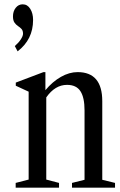

<svg xmlns="http://www.w3.org/2000/svg" viewBox="-20 -868 554 888"><path d="M52.5 0V-22L112.5 -37.5V-444L53 -471.5V-486L181 -534.5H190V-451Q223 -490.5 261.8 -512.5Q300.5 -534.5 339 -534.5Q453 -534.5 453 -400V-36.5L512 -22V0H313V-22L371 -36.5V-357.5Q371 -417 352 -446.2Q333 -475.5 290 -475.5Q234.5 -475.5 194 -417.5V-37.5L253 -22V0ZM61.5 -630.5 48.5 -655Q65.5 -669.5 76 -685.5Q86.5 -701.5 86.5 -712Q86.5 -726.5 79.5 -734Q72.5 -741.5 63.2 -747.5Q54 -753.5 47 -763.5Q40 -773.5 40 -792Q40 -816 52.8 -832Q65.5 -848 85 -848Q107 -848 120 -827Q133 -806 133 -775.5Q133 -685.5 61.5 -630.5Z"/></svg>

Font: Libre Caslon Condensed
Style: Regular
Weight: 400
Designer: Pablo Impallari, Rodrigo Fuenzalida, Katja Schimmel, Ertekin Erdin
Foundry: Pablo Impallari, Rodrigo Fuenzalida
Version: Version 2.000; ttfautohint (v1.8.4.7-5d5b);gftools[0.9.33]